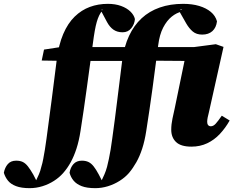

<svg xmlns="http://www.w3.org/2000/svg" viewBox="-174 -747 1216 999"><path d="M-20 232Q-63 232 -90.5 221.5Q-118 211 -132.5 193Q-147 175 -154 152Q-149 125 -133.5 107Q-118 89 -90 89Q-69 89 -55 96Q-41 103 -28.5 119Q-16 135 -1 161L17 196L0 193H19L12 196Q21 177 28.5 160Q36 143 41 121Q47 102 51 80Q55 58 59.5 32Q64 6 68 -26Q82 -126 95 -229Q108 -332 121 -434Q131 -514 155 -570Q179 -626 214.5 -660.5Q250 -695 293.5 -711Q337 -727 387 -727Q426 -727 456 -716Q486 -705 504.5 -687Q523 -669 528 -648Q526 -621 509 -600Q492 -579 464 -579Q436 -579 416.5 -592.5Q397 -606 383 -632L351 -692L363 -696H352L359 -693Q349 -681 342 -666.5Q335 -652 329.5 -633Q324 -614 319 -586Q314 -558 309 -519Q293 -402 277.5 -288Q262 -174 245 -66Q237 -14 224 26Q211 66 194 97Q177 128 155 153Q135 176 107 194Q79 212 46.5 222Q14 232 -20 232ZM43 -432 55 -489 185 -509V-502H546L540 -430H173ZM322 232Q278 232 251 221.5Q224 211 209 193Q194 175 188 152Q192 125 208 107Q224 89 252 89Q272 89 286.5 96Q301 103 313.5 119Q326 135 340 161L358 196L342 193H360L353 196Q362 177 369.5 160Q377 143 383 121Q388 102 392.5 80Q397 58 401.5 32Q406 6 410 -26Q424 -126 436.5 -229Q449 -332 462 -434Q472 -506 497.5 -560.5Q523 -615 563 -652Q603 -689 657.5 -708Q712 -727 779 -727Q826 -727 862.5 -716Q899 -705 923 -685Q947 -665 955 -636Q951 -603 931 -585Q911 -567 878 -567Q848 -567 829 -583Q810 -599 795 -625L758 -690L774 -698H764L773 -687Q745 -681 719.5 -660.5Q694 -640 675 -603.5Q656 -567 649 -511Q635 -400 619.5 -287Q604 -174 587 -66Q579 -14 566 26Q553 66 535.5 97Q518 128 497 153Q477 176 448.5 194Q420 212 387.5 222Q355 232 322 232ZM822 16Q767 16 742 -8Q717 -32 717 -72Q717 -100 723.5 -130.5Q730 -161 735 -183L786 -430L523 -432H383L395 -489L525 -509V-502H835L949 -517L989 -503L913 -163Q909 -148 906.5 -135.5Q904 -123 904 -113Q904 -102 909 -96Q914 -90 923 -90Q936 -90 948 -103Q960 -116 980 -145L1021 -120Q999 -81 970 -50Q941 -19 904 -1.5Q867 16 822 16Z"/></svg>

Font: Source Serif 4 Black
Style: Italic
Weight: 900
Italic angle: -12°
Designer: Frank Grießhammer
Foundry: Adobe Systems Incorporated
Version: Version 4.004;hotconv 1.0.116;makeotfexe 2.5.65601